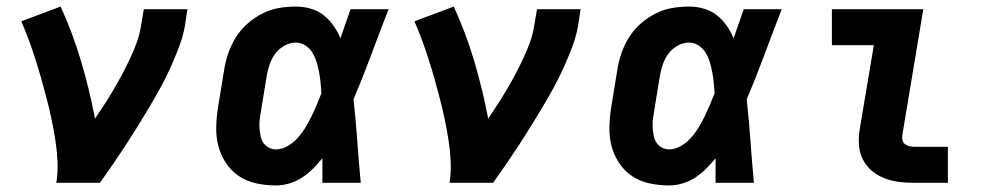

<svg xmlns="http://www.w3.org/2000/svg" viewBox="-20 -558 3040 586"><path d="M152 0Q157 -33 155.5 -65.5Q154 -98 149 -130Q144 -162 137.5 -193Q131 -224 123 -255Q115 -286 106.5 -316Q98 -346 88.5 -376Q79 -406 68 -435.5Q57 -465 45 -493L165 -538Q202 -457 227.5 -371Q253 -285 270 -196Q285 -218 299.5 -240.5Q314 -263 327.5 -286Q341 -309 353.5 -332.5Q366 -356 377 -379.5Q388 -403 397 -427.5Q406 -452 410 -477L419 -530H552L544 -477Q538 -445 526 -413.5Q514 -382 500 -351Q486 -320 469.5 -290Q453 -260 435.5 -230.5Q418 -201 400 -172Q382 -143 363 -114Q344 -85 324.5 -56.5Q305 -28 285 0Z M822 8Q791 8 761.5 1.5Q732 -5 708.5 -21Q685 -37 669 -61.5Q653 -86 646 -114Q639 -142 640 -173Q641 -204 646 -234L664 -344Q668 -370 676.5 -395Q685 -420 699.5 -443.5Q714 -467 735 -485.5Q756 -504 780.5 -516.5Q805 -529 831 -533.5Q857 -538 883 -538Q906 -538 928.5 -531.5Q951 -525 968 -511.5Q985 -498 998 -479.5Q1011 -461 1019 -441Q1027 -463 1034.5 -485.5Q1042 -508 1050 -530H1166Q1139 -461 1113.5 -392Q1088 -323 1059 -255Q1066 -191 1070.5 -127.5Q1075 -64 1081 0H964Q964 -19 964 -38Q964 -57 964 -75Q950 -58 934.5 -42.5Q919 -27 901 -15.5Q883 -4 862.5 2Q842 8 822 8ZM822 -102Q840 -102 857.5 -112Q875 -122 888.5 -137Q902 -152 912 -168.5Q922 -185 930.5 -202.5Q939 -220 946.5 -237.5Q954 -255 961 -273Q960 -289 958.5 -305Q957 -321 954 -337Q951 -353 946.5 -368Q942 -383 934 -396.5Q926 -410 912.5 -419Q899 -428 883 -428Q865 -428 848 -418.5Q831 -409 820 -394Q809 -379 803 -361.5Q797 -344 794 -326L776 -216Q774 -204 772.5 -192Q771 -180 772 -168Q773 -156 775 -144.5Q777 -133 783 -123.5Q789 -114 799.5 -108Q810 -102 822 -102Z M1352 0Q1357 -33 1355.5 -65.5Q1354 -98 1349 -130Q1344 -162 1337.5 -193Q1331 -224 1323 -255Q1315 -286 1306.5 -316Q1298 -346 1288.5 -376Q1279 -406 1268 -435.5Q1257 -465 1245 -493L1365 -538Q1402 -457 1427.5 -371Q1453 -285 1470 -196Q1485 -218 1499.5 -240.5Q1514 -263 1527.5 -286Q1541 -309 1553.5 -332.5Q1566 -356 1577 -379.5Q1588 -403 1597 -427.5Q1606 -452 1610 -477L1619 -530H1752L1744 -477Q1738 -445 1726 -413.5Q1714 -382 1700 -351Q1686 -320 1669.5 -290Q1653 -260 1635.5 -230.5Q1618 -201 1600 -172Q1582 -143 1563 -114Q1544 -85 1524.5 -56.5Q1505 -28 1485 0Z M2022 8Q1991 8 1961.5 1.5Q1932 -5 1908.5 -21Q1885 -37 1869 -61.5Q1853 -86 1846 -114Q1839 -142 1840 -173Q1841 -204 1846 -234L1864 -344Q1868 -370 1876.5 -395Q1885 -420 1899.5 -443.5Q1914 -467 1935 -485.5Q1956 -504 1980.5 -516.5Q2005 -529 2031 -533.5Q2057 -538 2083 -538Q2106 -538 2128.5 -531.5Q2151 -525 2168 -511.5Q2185 -498 2198 -479.5Q2211 -461 2219 -441Q2227 -463 2234.5 -485.5Q2242 -508 2250 -530H2366Q2339 -461 2313.5 -392Q2288 -323 2259 -255Q2266 -191 2270.5 -127.5Q2275 -64 2281 0H2164Q2164 -19 2164 -38Q2164 -57 2164 -75Q2150 -58 2134.5 -42.5Q2119 -27 2101 -15.5Q2083 -4 2062.5 2Q2042 8 2022 8ZM2022 -102Q2040 -102 2057.5 -112Q2075 -122 2088.5 -137Q2102 -152 2112 -168.5Q2122 -185 2130.5 -202.5Q2139 -220 2146.5 -237.5Q2154 -255 2161 -273Q2160 -289 2158.5 -305Q2157 -321 2154 -337Q2151 -353 2146.5 -368Q2142 -383 2134 -396.5Q2126 -410 2112.5 -419Q2099 -428 2083 -428Q2065 -428 2048 -418.5Q2031 -409 2020 -394Q2009 -379 2003 -361.5Q1997 -344 1994 -326L1976 -216Q1974 -204 1972.5 -192Q1971 -180 1972 -168Q1973 -156 1975 -144.5Q1977 -133 1983 -123.5Q1989 -114 1999.5 -108Q2010 -102 2022 -102Z M2769 0Q2746 0 2722.5 -3Q2699 -6 2678 -14.5Q2657 -23 2640 -37.5Q2623 -52 2613 -72.5Q2603 -93 2601.5 -116.5Q2600 -140 2604 -164L2647 -420H2519V-530H2798L2734 -146Q2733 -138 2734.5 -130.5Q2736 -123 2741.5 -118.5Q2747 -114 2754.5 -112Q2762 -110 2769 -110H2873V0Z"/></svg>

Font: Iosevka Curly XBdExObl
Style: Regular
Weight: 800
Width: 7
Italic angle: -9°
Monospace: yes
Designer: Belleve Invis
Foundry: Belleve Invis
Version: Version 11.1.0; ttfautohint (v1.8.3)